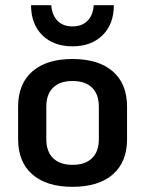

<svg xmlns="http://www.w3.org/2000/svg" viewBox="-20 -710 561 742"><path d="M50 -172V-298Q50 -386 105 -434Q160 -482 260 -482Q361 -482 416 -434Q471 -386 471 -298V-172Q471 -84 416 -36Q361 12 260 12Q160 12 105 -36Q50 -84 50 -172ZM362 -172V-298Q362 -346 335.5 -371.5Q309 -397 260 -397Q212 -397 185.5 -371.5Q159 -346 159 -298V-172Q159 -124 185.5 -98.5Q212 -73 260 -73Q309 -73 335.5 -98.5Q362 -124 362 -172ZM100 -690H178Q181 -652 202 -630Q223 -608 260 -608Q297 -608 318.5 -630Q340 -652 342 -690H420Q420 -617 376.5 -574Q333 -531 260 -531Q187 -531 143.5 -574Q100 -617 100 -690Z"/></svg>

Font: KoHo SemiBold
Style: Regular
Weight: 600
Designer: Cadson Demak & Katatrad Team
Foundry: Cadson Demak Co.,Ltd.
Version: Version 1.000; ttfautohint (v1.6)